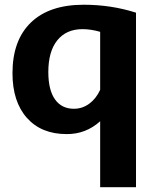

<svg xmlns="http://www.w3.org/2000/svg" viewBox="-20 -554 651 803"><path d="M548.8 -501V229H398.9V-46.9Q338.9 7.3 258.8 6.8Q152.8 6.8 92.5 -61Q32.2 -128.9 32.2 -248Q32.2 -385.3 109.1 -459.7Q186 -534.2 330.1 -534.2Q444.8 -534.2 548.8 -501ZM398.9 -178.2V-420.9Q359.9 -432.1 325.2 -432.1Q257.3 -432.1 219.7 -385.5Q182.1 -338.9 182.1 -252.9Q182.1 -177.7 210 -138.4Q237.8 -99.1 289.1 -99.1Q324.2 -99.1 353 -120.1Q381.8 -141.1 398.9 -178.2Z"/></svg>

Font: Sarala
Style: Bold
Weight: 700
Designer: Andres Torresi
Foundry: Huerta Tipografica
Version: Version 1.004;PS 001.003;hotconv 1.0.70;makeotf.lib2.5.58329